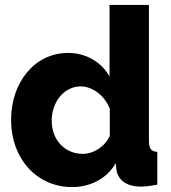

<svg xmlns="http://www.w3.org/2000/svg" viewBox="-20 -750 694 780"><path d="M25 -263C25 -107 128 10 273 10C344 10 413 -22 450 -87L453 -60C460 -17 496 8 551 8C569 8 590 6 619 0V-133C594 -135 585 -146 585 -178V-730H425V-439C393 -497 330 -535 257 -535C121 -535 25 -416 25 -263ZM426 -198C405 -153 360 -125 316 -125C243 -125 190 -182 190 -260C190 -334 239 -399 308 -399C356 -399 406 -361 426 -308Z"/></svg>

Font: FIGSv2-sans-serif ExtraBold
Style: Regular
Weight: 800
Designer: Matt McInerney, Pablo Impallari, Rodrigo Fuenzalida,Mirko Velimirovic
Foundry: Matt McInerney, Pablo Impallari, Rodrigo Fuenzalida
Version: Version 4.021;hotconv 1.0.109;makeotfexe 2.5.65596